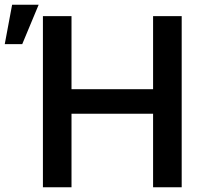

<svg xmlns="http://www.w3.org/2000/svg" viewBox="-114 -796 860 816"><path d="M68.4 0V-727.5H189.9V-417H536.6V-727.5H658.2V0H536.6V-312.5H189.9V0ZM-93.8 -608.4 -62.5 -775.9H50.3L-19.5 -608.4Z"/></svg>

Font: Inter Cardless Tabular Medium
Style: Regular
Weight: 500
Designer: Rasmus Andersson
Foundry: rsms
Version: Version 4.000;git-4fc901f